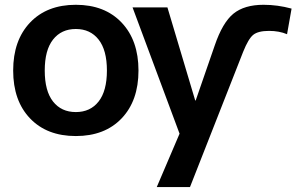

<svg xmlns="http://www.w3.org/2000/svg" viewBox="-20 -550 1238 790"><path d="M785.2 -136.7 863.3 -362.3Q895.5 -457 940.4 -493.7Q985.4 -530.3 1064.5 -530.3Q1122.1 -530.3 1179.7 -514.6L1161.1 -409.2Q1128.9 -422.9 1086.9 -422.9Q1042 -422.9 1022 -406.7Q1002 -390.6 980.5 -336.9L761.7 219.7H625L718.8 0L525.4 -519.5H668.9L783.2 -136.7ZM103.5 -457Q172.9 -530.3 292 -530.3Q411.1 -530.3 480.5 -457Q549.8 -383.8 549.8 -259.8Q549.8 -135.7 480.5 -63Q411.1 9.8 292 9.8Q172.9 9.8 103.5 -63Q34.2 -135.7 34.2 -259.8Q34.2 -383.8 103.5 -457ZM198.2 -132.3Q232.4 -88.9 292 -88.9Q351.6 -88.9 385.7 -132.3Q419.9 -175.8 419.9 -259.8Q419.9 -343.8 385.7 -387.2Q351.6 -430.7 292 -430.7Q232.4 -430.7 198.2 -387.2Q164.1 -343.8 164.1 -259.8Q164.1 -175.8 198.2 -132.3Z"/></svg>

Font: Mgen+ 1c bold
Style: Bold
Weight: 700
Designer: [Source Han Sans]
Ryoko NISHIZUKA  (kana & ideographs); Paul D. Hunt (Latin, Greek & Cyrillic); Wenlong ZHANG  (bopomofo
Version: Version 1.059.20150602